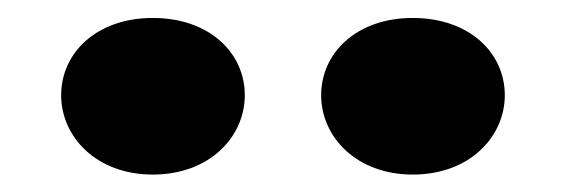

<svg xmlns="http://www.w3.org/2000/svg" viewBox="-20 -881 637 216"><path d="M444.3 -684.6C508.3 -684.6 547.9 -727.1 547.9 -773.9C547.9 -821.3 508.3 -860.8 444.3 -860.8C380.9 -860.8 341.3 -821.3 341.3 -773.9C341.3 -727.1 380.9 -684.6 444.3 -684.6ZM151.9 -684.6C215.8 -684.6 255.4 -727.1 255.4 -773.9C255.4 -821.3 215.8 -860.8 151.9 -860.8C88.4 -860.8 48.8 -821.3 48.8 -773.9C48.8 -727.1 88.4 -684.6 151.9 -684.6Z"/></svg>

Font: Krona One
Style: Regular
Weight: 400
Designer: Yvonne Schüttler
Foundry: Yvonne Schüttler
Version: Version 1.002